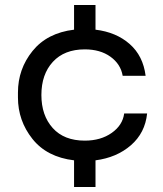

<svg xmlns="http://www.w3.org/2000/svg" viewBox="-20 -750 652 770"><path d="M277 -107Q168 -120 110 -193Q52 -266 52 -359V-379Q52 -473 110.5 -545.5Q169 -618 277 -631V-730H363V-631Q446 -621 500 -573.5Q554 -526 564 -446H472Q464 -493 423 -522.5Q382 -552 320 -552Q238 -552 192 -502Q146 -452 146 -369Q146 -287 191.5 -236.5Q237 -186 320 -186Q384 -186 428 -217Q472 -248 478 -295H570Q562 -217 505 -167.5Q448 -118 363 -107V0H277Z"/></svg>

Font: Cazoo Sans
Style: Regular
Weight: 400
Designer: Jonathan Barnbrook, Julián Moncada
Foundry: Barnbrook Fonts
Version: Version 2.000;Glyphs 3.3 (3337)